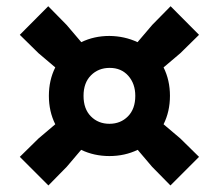

<svg xmlns="http://www.w3.org/2000/svg" viewBox="-20 -670 685 601"><path d="M131.5 -89.5 42 -179 100.5 -236.5 153 -281Q133 -321 133 -370Q133 -419 153 -459L100.5 -503.5L42 -561L131 -650.5L188.5 -592L234.5 -538Q274.5 -557.5 322.5 -557.5Q370 -557 410.5 -538L456.5 -592L514 -650.5L603 -561L544.5 -503.5L492 -459Q512 -419 512 -370Q512 -321 492 -281L544.5 -236.5L603 -179L513.5 -89.5L456 -148L411 -201Q370.5 -181.5 322.5 -181.5Q274.5 -181.5 234 -201L189 -148ZM322.5 -282.5Q357.5 -282.5 380.5 -305.8Q403.5 -329 403.5 -370Q403.5 -408 381.5 -432.8Q359.5 -457.5 323.5 -457.5Q288 -457.5 264.8 -434.2Q241.5 -411 241.5 -370Q241.5 -329 264.5 -305.8Q287.5 -282.5 322.5 -282.5Z"/></svg>

Font: Encode Sans XBd
Style: Regular
Weight: 800
Designer: Multiple Designers
Foundry: Impallari Type
Version: Version 3.002; ttfautohint (v1.8.3) -l 8 -r 50 -G 200 -x 14 